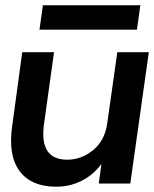

<svg xmlns="http://www.w3.org/2000/svg" viewBox="-20 -693 582 725"><path d="M192 12Q98 12 54 -47Q10 -106 26 -217L64 -496H184L146 -223Q128 -90 234 -90Q287 -90 331.5 -126Q376 -162 385 -228L423 -496H542L472 0H353L363 -74Q334 -34 289.5 -11Q245 12 192 12ZM129 -581 142 -673H510L497 -581Z"/></svg>

Font: Host Grotesk SemiBold
Style: Italic
Weight: 600
Italic angle: -8°
Designer: Doğukan Karapınar based on Poppins by Indian Type Foundry, Jonny Pinhorn
Foundry: Element Type
Version: Version 1.001; ttfautohint (v1.8.4.7-5d5b)